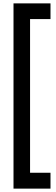

<svg xmlns="http://www.w3.org/2000/svg" viewBox="-20 -927 334 1137"><path d="M279 190H60V-907H279V-814H158V96H279Z"/></svg>

Font: TypoPRO Sinkin Sans
Style: 500 Medium
Weight: 500
Designer: Keith Bates
Foundry: K-Type
Version: Sinkin Sans (version 1.0)  by Keith Bates   •   © 2014   www